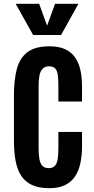

<svg xmlns="http://www.w3.org/2000/svg" viewBox="-20 -986 498 1015"><path d="M241.2 8.8Q185.1 8.8 148.4 -8.5Q111.8 -25.9 91.1 -58.6Q70.3 -91.3 62 -138.2Q53.7 -185.1 53.7 -244.1V-481.4Q53.7 -562.5 68.8 -620.6Q84 -678.7 124.8 -710Q165.5 -741.2 242.7 -741.2Q290 -741.2 322.8 -726.6Q355.5 -711.9 375.5 -684.3Q395.5 -656.7 404.5 -617.7Q413.6 -578.6 413.6 -529.8V-449.2H288.6V-534.2Q288.6 -565.9 285.6 -588.6Q282.7 -611.3 272.5 -623.3Q262.2 -635.3 239.7 -635.3Q217.8 -635.3 205.6 -623Q193.4 -610.8 188.7 -587.6Q184.1 -564.5 184.1 -532.2V-202.1Q184.1 -168.9 188.2 -145.5Q192.4 -122.1 203.9 -109.6Q215.3 -97.2 237.8 -97.2Q259.8 -97.2 270.8 -110.1Q281.7 -123 285.2 -146.5Q288.6 -169.9 288.6 -201.7V-288.6H413.6V-214.4Q413.6 -164.1 404.8 -122.8Q396 -81.5 376 -52.2Q356 -22.9 322.8 -7.1Q289.6 8.8 241.2 8.8ZM155.3 -800.8 63 -965.8H187L229 -850.1L271 -965.8H394.5L302.7 -800.8Z"/></svg>

Font: Antonio
Style: Bold
Weight: 700
Designer: Vernon Adams
Foundry: Vernon Adams
Version: Version 1.002